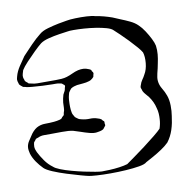

<svg xmlns="http://www.w3.org/2000/svg" viewBox="-86 -847 922 956"><g transform="rotate(-10 375.0 -369.5)"><path d="M741 -306Q749 -284 749.5 -255Q750 -226 746 -203Q744 -186 740.5 -168.5Q737 -151 731 -133Q726 -118 718.5 -103.5Q711 -89 701 -76Q686 -61 663.5 -46Q641 -31 618.5 -18.5Q596 -6 581 2Q572 11 542.5 16Q513 21 474 23.5Q435 26 396 26Q357 26 327.5 24Q298 22 289 20Q278 18 247.5 9.5Q217 1 180 -10.5Q143 -22 112.5 -35Q82 -48 71 -59Q54 -76 39.5 -97Q25 -118 18 -140Q16 -148 14.5 -157Q13 -166 14 -175Q16 -190 24.5 -203Q33 -216 41 -228Q47 -238 56 -247.5Q65 -257 75 -263Q95 -274 118.5 -274Q142 -274 164 -276Q172 -277 179 -278Q186 -279 193 -281L201 -284Q204 -286 208 -292Q210 -294 212.5 -296Q215 -298 216 -299Q218 -302 218 -305Q218 -308 219 -311Q224 -323 224 -336Q224 -349 225 -362Q226 -372 228 -381.5Q230 -391 233 -401Q235 -406 238.5 -411.5Q242 -417 244 -423Q245 -425 245 -428Q245 -431 246 -433Q247 -435 248 -439Q249 -443 248 -444Q248 -446 245 -448.5Q242 -451 240 -452Q239 -453 237.5 -454.5Q236 -456 234 -457Q232 -458 229 -458Q226 -458 224 -459Q215 -461 206.5 -461Q198 -461 189 -461Q167 -461 139 -462.5Q111 -464 88 -466Q78 -467 69 -468Q60 -469 51 -472Q45 -472 40 -475Q39 -476 37.5 -477.5Q36 -479 34 -480Q32 -482 29 -484.5Q26 -487 24 -490Q23 -492 23 -494.5Q23 -497 22 -498Q21 -501 20 -504Q19 -507 19 -510Q18 -515 19.5 -521Q21 -527 22 -531Q28 -554 44 -578.5Q60 -603 75 -624Q96 -647 123 -674.5Q150 -702 172 -719Q187 -732 215 -740Q243 -748 270.5 -753.5Q298 -759 313 -761Q328 -764 357 -765Q386 -766 414.5 -764.5Q443 -763 458 -758Q479 -755 499.5 -749.5Q520 -744 540 -737Q555 -730 578 -721Q601 -712 624 -701Q647 -690 662 -675Q677 -661 691 -639.5Q705 -618 715.5 -597Q726 -576 729 -561Q732 -539 730 -517Q728 -495 723 -473Q721 -461 718 -448.5Q715 -436 712 -424Q710 -415 708.5 -405.5Q707 -396 708 -386Q710 -365 722 -345.5Q734 -326 741 -306ZM684 -198Q685 -212 684 -226.5Q683 -241 679 -254Q672 -286 651 -315Q645 -323 637 -331.5Q629 -340 624 -350Q623 -352 622.5 -355Q622 -358 621 -360Q620 -362 619 -365Q618 -368 618 -370Q618 -372 619 -375.5Q620 -379 621 -381Q625 -395 633 -406Q641 -417 647 -429Q661 -452 664 -484.5Q667 -517 660 -539Q654 -550 638 -568.5Q622 -587 602 -608Q582 -629 563.5 -646.5Q545 -664 534 -674Q525 -683 502 -689.5Q479 -696 450 -700.5Q421 -705 391.5 -707Q362 -709 339 -709Q316 -709 307 -707Q292 -705 265 -701Q238 -697 210.5 -690Q183 -683 168 -672Q153 -660 130.5 -638Q108 -616 87 -593.5Q66 -571 57 -556Q55 -549 52 -539.5Q49 -530 50 -522Q50 -519 51 -516Q52 -513 53 -511Q54 -509 54.5 -506Q55 -503 56 -501Q58 -498 61 -496Q64 -494 66 -492Q68 -491 69.5 -489Q71 -487 72 -486Q75 -485 79 -484.5Q83 -484 86 -483Q100 -479 115.5 -479Q131 -479 145 -479H209Q223 -479 237.5 -480Q252 -481 265 -485Q281 -490 295.5 -497Q310 -504 326 -508Q340 -511 353 -510.5Q366 -510 379 -504Q381 -503 384 -502Q387 -501 389 -499Q391 -498 391.5 -495.5Q392 -493 393 -491Q395 -489 397 -486Q399 -483 399 -481Q399 -476 397 -472Q396 -470 396 -466.5Q396 -463 394 -461Q393 -460 391.5 -458.5Q390 -457 388 -455Q379 -447 371 -445Q355 -440 339.5 -439Q324 -438 308 -436Q301 -435 292 -432Q283 -429 276 -424Q273 -421 269 -415Q268 -413 266 -410.5Q264 -408 263 -406Q262 -404 261.5 -400.5Q261 -397 260 -395Q257 -384 256 -372.5Q255 -361 255 -350Q255 -343 255 -335.5Q255 -328 256 -320Q257 -314 258 -307Q259 -300 262 -295Q264 -292 266 -288Q268 -284 270 -281Q272 -279 274.5 -277.5Q277 -276 279 -274Q281 -273 283.5 -271Q286 -269 288 -268Q291 -267 294.5 -266Q298 -265 302 -264Q322 -259 342.5 -260Q363 -261 382 -254Q384 -253 388 -252Q392 -251 394 -249Q398 -248 400.5 -244Q403 -240 406 -238Q407 -237 408 -236.5Q409 -236 410 -234Q411 -232 410.5 -227.5Q410 -223 411 -221Q411 -220 411.5 -217.5Q412 -215 411 -213Q411 -212 408 -209Q405 -206 402.5 -202Q400 -198 397 -196Q390 -192 381 -190Q372 -188 364 -187Q349 -185 328 -190.5Q307 -196 286 -203.5Q265 -211 250 -215Q228 -220 193.5 -219.5Q159 -219 136 -219Q120 -219 103 -219Q86 -219 72 -212Q64 -210 61 -208Q59 -207 57 -203.5Q55 -200 53 -198Q52 -197 50.5 -195.5Q49 -194 48 -192Q47 -190 47 -187.5Q47 -185 46 -183Q46 -180 45.5 -177Q45 -174 45 -171Q45 -164 47.5 -156Q50 -148 53 -142Q64 -120 80.5 -96.5Q97 -73 119 -57Q128 -48 152 -38.5Q176 -29 207 -20.5Q238 -12 268.5 -5.5Q299 1 323 5Q347 9 356 9Q371 9 395.5 8Q420 7 445 3.5Q470 0 486 -5Q497 -13 524 -32Q551 -51 582 -74.5Q613 -98 639 -119Q665 -140 675 -151Q683 -175 684 -198Z"/></g></svg>

Font: Rubik Vinyl
Style: Regular
Weight: 400
Designer: Hubert and Fischer, NaN
Foundry: Hubert and Fischer, NaN
Version: Version 2.200